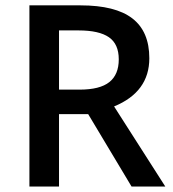

<svg xmlns="http://www.w3.org/2000/svg" viewBox="-20 -685 636 705"><path d="M196.7 -265.9V0H88V-665.3H275.5Q403.9 -665.3 466.1 -617.3Q528.3 -569.3 528.3 -471.2Q528.3 -347.3 398.9 -294.2L587 0H463.1L303.8 -265.9ZM196.7 -573.3V-355.9H272Q346.8 -355.9 381.4 -383.5Q416.1 -411 416.1 -467.1Q416.1 -523.3 379.9 -548.3Q343.8 -573.3 268.5 -573.3Z"/></svg>

Font: Khula SemiBold
Style: Regular
Weight: 600
Designer: Erin McLaughlin, Steve Matteson
Version: Version 1.002;PS 1.0;hotconv 1.0.72;makeotf.lib2.5.5900; ttf